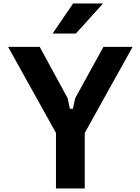

<svg xmlns="http://www.w3.org/2000/svg" viewBox="-20 -1065 790 1085"><path d="M362.3 -509.8 375 -450.6H392.2L404.8 -509.8L564.4 -800H729.3L458.9 -313.8V0H296.3V-313.8L25.9 -800H204.5ZM393.1 -1045.3H562.5L408.8 -875.5H277.2Z"/></svg>

Font: Martian Mono sWd Rg
Style: Regular
Weight: 400
Width: 6
Monospace: yes
Designer: Roman Shamin
Foundry: Evil Martians
Version: Version 1.000